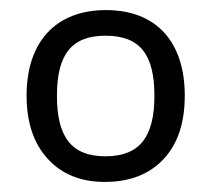

<svg xmlns="http://www.w3.org/2000/svg" viewBox="-20 -742 415 377"><path d="M342.8 -554.2C342.8 -659.7 287.1 -722.2 188 -722.2C89.8 -722.2 32.2 -660.2 32.2 -554.2C32.2 -502 45.9 -460.4 73.7 -430.2C101.1 -399.9 138.7 -384.8 186 -384.8C234.9 -384.8 273.4 -399.9 301.3 -429.7C329.1 -459.5 342.8 -501 342.8 -554.2ZM91.8 -554.2C91.8 -634.3 120.1 -671.9 187 -671.9C255.4 -671.9 283.2 -634.3 283.2 -554.2C283.2 -474.6 255.4 -435.1 187 -435.1C119.1 -435.1 91.8 -474.6 91.8 -554.2Z"/></svg>

Font: Sahel
Style: Regular
Weight: 400
Foundry: Saber Rastikerdar (saber.rastikerdar@gmail.com)
Version: Version 3.4.0